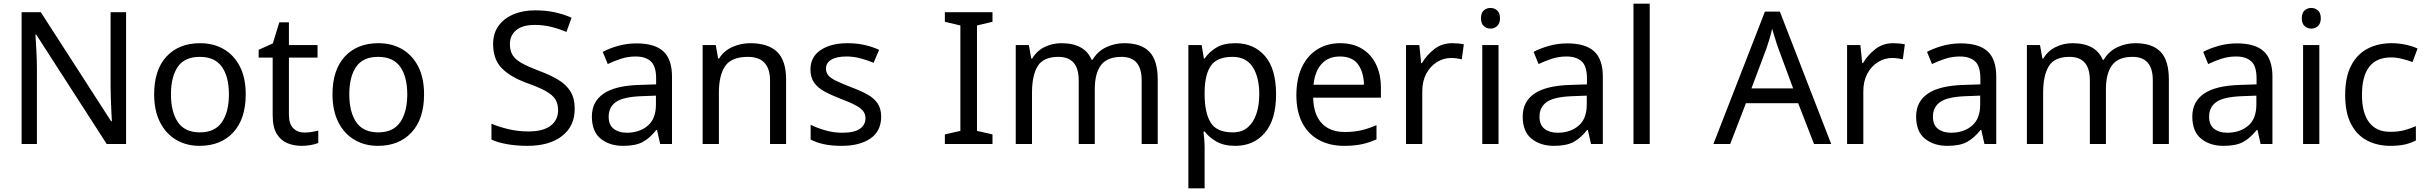

<svg xmlns="http://www.w3.org/2000/svg" viewBox="-20 -780 13148 1040"><path d="M663 0H558L176 -593H172Q174 -558 177 -506Q180 -454 180 -399V0H97V-714H201L582 -123H586Q585 -139 583.5 -171Q582 -203 580.5 -241Q579 -279 579 -311V-714H663Z M1311 -269Q1311 -136 1243.5 -63Q1176 10 1061 10Q990 10 934.5 -22.5Q879 -55 847 -117.5Q815 -180 815 -269Q815 -402 882 -474Q949 -546 1064 -546Q1137 -546 1192.5 -513.5Q1248 -481 1279.5 -419.5Q1311 -358 1311 -269ZM906 -269Q906 -174 943.5 -118.5Q981 -63 1063 -63Q1144 -63 1182 -118.5Q1220 -174 1220 -269Q1220 -364 1182 -418Q1144 -472 1062 -472Q980 -472 943 -418Q906 -364 906 -269Z M1629 -62Q1649 -62 1670 -65.5Q1691 -69 1704 -73V-6Q1690 1 1664 5.5Q1638 10 1614 10Q1572 10 1536.5 -4.5Q1501 -19 1479 -55Q1457 -91 1457 -156V-468H1381V-510L1458 -545L1493 -659H1545V-536H1700V-468H1545V-158Q1545 -109 1568.5 -85.5Q1592 -62 1629 -62Z M2277 -269Q2277 -136 2209.5 -63Q2142 10 2027 10Q1956 10 1900.5 -22.5Q1845 -55 1813 -117.5Q1781 -180 1781 -269Q1781 -402 1848 -474Q1915 -546 2030 -546Q2103 -546 2158.5 -513.5Q2214 -481 2245.5 -419.5Q2277 -358 2277 -269ZM1872 -269Q1872 -174 1909.5 -118.5Q1947 -63 2029 -63Q2110 -63 2148 -118.5Q2186 -174 2186 -269Q2186 -364 2148 -418Q2110 -472 2028 -472Q1946 -472 1909 -418Q1872 -364 1872 -269Z M3093 -191Q3093 -96 3024 -43Q2955 10 2838 10Q2778 10 2727 1Q2676 -8 2642 -24V-110Q2678 -94 2731.5 -81Q2785 -68 2842 -68Q2922 -68 2962.5 -99Q3003 -130 3003 -183Q3003 -218 2988 -242Q2973 -266 2936.5 -286.5Q2900 -307 2835 -330Q2744 -363 2697.5 -411Q2651 -459 2651 -542Q2651 -599 2680 -639.5Q2709 -680 2760.5 -702Q2812 -724 2879 -724Q2938 -724 2987 -713Q3036 -702 3076 -684L3048 -607Q3011 -623 2967.5 -634Q2924 -645 2877 -645Q2810 -645 2776 -616.5Q2742 -588 2742 -541Q2742 -505 2757 -481Q2772 -457 2806 -438Q2840 -419 2898 -397Q2961 -374 3004.5 -347.5Q3048 -321 3070.5 -284Q3093 -247 3093 -191Z M3428 -545Q3526 -545 3573 -502Q3620 -459 3620 -365V0H3556L3539 -76H3535Q3500 -32 3461.5 -11Q3423 10 3355 10Q3282 10 3234 -28.5Q3186 -67 3186 -149Q3186 -229 3249 -272.5Q3312 -316 3443 -320L3534 -323V-355Q3534 -422 3505 -448Q3476 -474 3423 -474Q3381 -474 3343 -461.5Q3305 -449 3272 -433L3245 -499Q3280 -518 3328 -531.5Q3376 -545 3428 -545ZM3454 -259Q3354 -255 3315.5 -227Q3277 -199 3277 -148Q3277 -103 3304.5 -82Q3332 -61 3375 -61Q3443 -61 3488 -98.5Q3533 -136 3533 -214V-262Z M4044 -546Q4140 -546 4189 -499.5Q4238 -453 4238 -349V0H4151V-343Q4151 -472 4031 -472Q3942 -472 3908 -422Q3874 -372 3874 -278V0H3786V-536H3857L3870 -463H3875Q3901 -505 3947 -525.5Q3993 -546 4044 -546Z M4753 -148Q4753 -70 4695 -30Q4637 10 4539 10Q4483 10 4442.5 1Q4402 -8 4371 -24V-104Q4403 -88 4448.5 -74.5Q4494 -61 4541 -61Q4608 -61 4638 -82.5Q4668 -104 4668 -140Q4668 -160 4657 -176Q4646 -192 4617.5 -208Q4589 -224 4536 -244Q4484 -264 4447 -284Q4410 -304 4390 -332Q4370 -360 4370 -404Q4370 -472 4425.5 -509Q4481 -546 4571 -546Q4620 -546 4662.5 -536.5Q4705 -527 4742 -510L4712 -440Q4678 -454 4641 -464Q4604 -474 4565 -474Q4511 -474 4482.5 -456.5Q4454 -439 4454 -409Q4454 -387 4467 -371.5Q4480 -356 4510.5 -341.5Q4541 -327 4592 -307Q4643 -288 4679 -268Q4715 -248 4734 -219.5Q4753 -191 4753 -148Z M5356 0H5098V-52L5182 -71V-642L5098 -662V-714H5356V-662L5272 -642V-71L5356 -52Z M6070 -546Q6161 -546 6206 -499.5Q6251 -453 6251 -349V0H6164V-345Q6164 -472 6055 -472Q5977 -472 5943.5 -427Q5910 -382 5910 -296V0H5823V-345Q5823 -472 5713 -472Q5632 -472 5601 -422Q5570 -372 5570 -278V0H5482V-536H5553L5566 -463H5571Q5596 -505 5638.5 -525.5Q5681 -546 5729 -546Q5855 -546 5893 -456H5898Q5925 -502 5971.5 -524Q6018 -546 6070 -546Z M6672 -546Q6771 -546 6831.5 -477Q6892 -408 6892 -269Q6892 -132 6831.5 -61Q6771 10 6671 10Q6609 10 6568.5 -13.5Q6528 -37 6505 -68H6499Q6501 -51 6503 -25Q6505 1 6505 20V240H6417V-536H6489L6501 -463H6505Q6529 -498 6568 -522Q6607 -546 6672 -546ZM6656 -472Q6574 -472 6540.5 -426Q6507 -380 6505 -286V-269Q6505 -170 6537.5 -116.5Q6570 -63 6658 -63Q6707 -63 6738.5 -90Q6770 -117 6785.5 -163.5Q6801 -210 6801 -270Q6801 -362 6765.5 -417Q6730 -472 6656 -472Z M7239 -546Q7308 -546 7357.5 -516Q7407 -486 7433.5 -431.5Q7460 -377 7460 -304V-251H7093Q7095 -160 7139.5 -112.5Q7184 -65 7264 -65Q7315 -65 7354.5 -74.5Q7394 -84 7436 -102V-25Q7395 -7 7355 1.5Q7315 10 7260 10Q7184 10 7125.5 -21Q7067 -52 7034.5 -113.5Q7002 -175 7002 -264Q7002 -352 7031.5 -415Q7061 -478 7114.5 -512Q7168 -546 7239 -546ZM7238 -474Q7175 -474 7138.5 -433.5Q7102 -393 7095 -321H7368Q7367 -389 7336 -431.5Q7305 -474 7238 -474Z M7846 -546Q7861 -546 7878.5 -544.5Q7896 -543 7909 -540L7898 -459Q7885 -462 7869.5 -464Q7854 -466 7840 -466Q7799 -466 7763 -443.5Q7727 -421 7705.5 -380.5Q7684 -340 7684 -286V0H7596V-536H7668L7678 -438H7682Q7708 -482 7749 -514Q7790 -546 7846 -546Z M8054 -737Q8074 -737 8089.5 -723.5Q8105 -710 8105 -681Q8105 -653 8089.5 -639Q8074 -625 8054 -625Q8032 -625 8017 -639Q8002 -653 8002 -681Q8002 -710 8017 -723.5Q8032 -737 8054 -737ZM8097 -536V0H8009V-536Z M8470 -545Q8568 -545 8615 -502Q8662 -459 8662 -365V0H8598L8581 -76H8577Q8542 -32 8503.5 -11Q8465 10 8397 10Q8324 10 8276 -28.5Q8228 -67 8228 -149Q8228 -229 8291 -272.5Q8354 -316 8485 -320L8576 -323V-355Q8576 -422 8547 -448Q8518 -474 8465 -474Q8423 -474 8385 -461.5Q8347 -449 8314 -433L8287 -499Q8322 -518 8370 -531.5Q8418 -545 8470 -545ZM8496 -259Q8396 -255 8357.5 -227Q8319 -199 8319 -148Q8319 -103 8346.5 -82Q8374 -61 8417 -61Q8485 -61 8530 -98.5Q8575 -136 8575 -214V-262Z M8916 0H8828V-760H8916Z M9806 0 9720 -221H9437L9352 0H9261L9540 -717H9621L9899 0ZM9613 -517Q9610 -525 9603 -546Q9596 -567 9589.5 -589.5Q9583 -612 9579 -624Q9572 -593 9563 -563.5Q9554 -534 9548 -517L9467 -301H9693Z M10235 -546Q10250 -546 10267.5 -544.5Q10285 -543 10298 -540L10287 -459Q10274 -462 10258.5 -464Q10243 -466 10229 -466Q10188 -466 10152 -443.5Q10116 -421 10094.5 -380.5Q10073 -340 10073 -286V0H9985V-536H10057L10067 -438H10071Q10097 -482 10138 -514Q10179 -546 10235 -546Z M10601 -545Q10699 -545 10746 -502Q10793 -459 10793 -365V0H10729L10712 -76H10708Q10673 -32 10634.5 -11Q10596 10 10528 10Q10455 10 10407 -28.5Q10359 -67 10359 -149Q10359 -229 10422 -272.5Q10485 -316 10616 -320L10707 -323V-355Q10707 -422 10678 -448Q10649 -474 10596 -474Q10554 -474 10516 -461.5Q10478 -449 10445 -433L10418 -499Q10453 -518 10501 -531.5Q10549 -545 10601 -545ZM10627 -259Q10527 -255 10488.5 -227Q10450 -199 10450 -148Q10450 -103 10477.5 -82Q10505 -61 10548 -61Q10616 -61 10661 -98.5Q10706 -136 10706 -214V-262Z M11547 -546Q11638 -546 11683 -499.5Q11728 -453 11728 -349V0H11641V-345Q11641 -472 11532 -472Q11454 -472 11420.5 -427Q11387 -382 11387 -296V0H11300V-345Q11300 -472 11190 -472Q11109 -472 11078 -422Q11047 -372 11047 -278V0H10959V-536H11030L11043 -463H11048Q11073 -505 11115.5 -525.5Q11158 -546 11206 -546Q11332 -546 11370 -456H11375Q11402 -502 11448.5 -524Q11495 -546 11547 -546Z M12097 -545Q12195 -545 12242 -502Q12289 -459 12289 -365V0H12225L12208 -76H12204Q12169 -32 12130.5 -11Q12092 10 12024 10Q11951 10 11903 -28.5Q11855 -67 11855 -149Q11855 -229 11918 -272.5Q11981 -316 12112 -320L12203 -323V-355Q12203 -422 12174 -448Q12145 -474 12092 -474Q12050 -474 12012 -461.5Q11974 -449 11941 -433L11914 -499Q11949 -518 11997 -531.5Q12045 -545 12097 -545ZM12123 -259Q12023 -255 11984.5 -227Q11946 -199 11946 -148Q11946 -103 11973.5 -82Q12001 -61 12044 -61Q12112 -61 12157 -98.5Q12202 -136 12202 -214V-262Z M12500 -737Q12520 -737 12535.5 -723.5Q12551 -710 12551 -681Q12551 -653 12535.5 -639Q12520 -625 12500 -625Q12478 -625 12463 -639Q12448 -653 12448 -681Q12448 -710 12463 -723.5Q12478 -737 12500 -737ZM12543 -536V0H12455V-536Z M12928 10Q12857 10 12801.5 -19Q12746 -48 12714.5 -109Q12683 -170 12683 -265Q12683 -364 12716 -426Q12749 -488 12805.5 -517Q12862 -546 12934 -546Q12975 -546 13013 -537.5Q13051 -529 13075 -517L13048 -444Q13024 -453 12992 -461Q12960 -469 12932 -469Q12774 -469 12774 -266Q12774 -169 12812.5 -117.5Q12851 -66 12927 -66Q12971 -66 13004.5 -75Q13038 -84 13066 -97V-19Q13039 -5 13006.5 2.5Q12974 10 12928 10Z"/></svg>

Font: Noto Sans Imperial Aramaic
Style: Regular
Weight: 400
Designer: Monotype Design Team
Foundry: Monotype Imaging Inc.
Version: Version 2.001; ttfautohint (v1.8.4.7-5d5b)